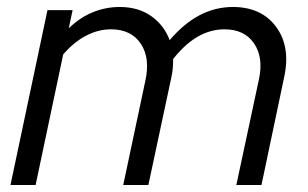

<svg xmlns="http://www.w3.org/2000/svg" viewBox="-20 -530 882 550"><path d="M10 0 116 -501H188L177 -449Q209 -480 246 -495Q283 -510 323 -510Q376 -510 413 -484Q450 -458 466 -415Q507 -463 552 -486.5Q597 -510 647 -510Q729 -510 771 -453Q813 -396 794 -309L729 0H657L722 -304Q735 -366 707.5 -406Q680 -446 623 -446Q583 -446 546.5 -425Q510 -404 476 -361Q476 -349 475 -335.5Q474 -322 471 -309L405 0H333L396 -297Q411 -363 383.5 -404.5Q356 -446 298 -446Q261 -446 226 -427.5Q191 -409 161 -374L82 0Z"/></svg>

Font: Red Hat Display
Style: Italic
Weight: 400
Italic angle: -12°
Designer: Pentagram / MCKL
Foundry: Pentagram / MCKL
Version: Version 1.003; Red Hat Display Italic